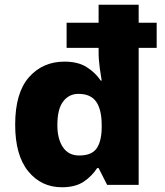

<svg xmlns="http://www.w3.org/2000/svg" viewBox="-20 -873 695 810"><path d="M241 -83Q154 -83 99 -150.5Q44 -218 44 -347Q44 -481 102 -547Q160 -613 252 -613Q309 -613 345.5 -590Q382 -567 405 -533H409Q406 -550 401 -585Q396 -620 396 -655V-671H261V-777H396V-853H565V-777H641V-671H565V-93H432L396 -164H390Q368 -130 333 -106.5Q298 -83 241 -83ZM314 -217Q366 -217 387 -246Q408 -275 409 -333V-346Q409 -410 386 -443.5Q363 -477 311 -477Q271 -477 246.5 -445Q222 -413 222 -345Q222 -287 245.5 -252Q269 -217 314 -217Z"/></svg>

Font: Noto Sans Telugu UI ExtraBold
Style: Regular
Weight: 800
Designer: Jelle Bosma - Monotype Design Team
Foundry: Monotype Imaging Inc.
Version: Version 2.005; ttfautohint (v1.8.4.7-5d5b)